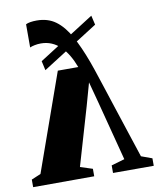

<svg xmlns="http://www.w3.org/2000/svg" viewBox="-104 -842 752 910"><g transform="rotate(-10 272.0 -386.5)"><path d="M135 -774.5Q188.5 -774.5 226 -747Q263.5 -719.5 293.2 -666.2Q323 -613 351.5 -535.5Q354 -530 365 -497Q376 -464 392.8 -412.8Q409.5 -361.5 429.5 -300.2Q449.5 -239 470.5 -175.2Q491.5 -111.5 510 -55L562 -36V0H366V-36.5L430 -55L356 -339.5L328.5 -442.5L298 -333.5L216.5 -55L275.5 -36V0L-18.5 0.5V-36L26.5 -55L192.5 -523H291Q279 -555 263.5 -581Q248 -607 228.8 -625.8Q209.5 -644.5 186.2 -654.2Q163 -664 135.5 -664Q120 -664 105.5 -661Q91 -658 82.5 -654V-765.5Q90.5 -770 104.2 -772.2Q118 -774.5 135 -774.5ZM394 -752 404.5 -707 135 -535.5 125 -580.5Z"/></g></svg>

Font: Merriweather 96pt Black
Style: Regular
Weight: 900
Version: Version 2.100